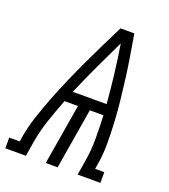

<svg xmlns="http://www.w3.org/2000/svg" viewBox="-180 -832 815 928"><g transform="rotate(20 227.5 -367.5)"><path d="M-45 0V-55H9L12 -74Q21 -131 39.5 -187Q58 -243 79.5 -298.5Q101 -354 125 -409Q149 -464 174.5 -518.5Q200 -573 226.5 -627Q253 -681 280 -735H351Q360 -681 369 -627Q378 -573 385 -518.5Q392 -464 398 -409Q404 -354 407 -298.5Q410 -243 410 -186.5Q410 -130 400 -74L397 -55H444V0H327L339 -74Q349 -133 349 -193Q349 -253 346 -312H276L224 0H163L215 -312H146Q123 -253 103 -193.5Q83 -134 73 -74L61 0ZM168 -368H342Q336 -443 327 -518Q318 -593 306 -667Q270 -593 235 -518Q200 -443 168 -368Z"/></g></svg>

Font: Iosevka Curly Slab LtObl
Style: Regular
Weight: 300
Italic angle: -9°
Monospace: yes
Designer: Belleve Invis
Foundry: Belleve Invis
Version: Version 11.0.0; ttfautohint (v1.8.3)